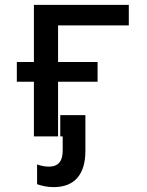

<svg xmlns="http://www.w3.org/2000/svg" viewBox="-20 -559 603 787"><path d="M119 0H218V-224H380V-305H218V-455H508V-539H119V-305H49V-224H119ZM200 208C288 208 330 153 330 60V-87H227V0H237V58C237 105 216 124 181 124C162 124 146 120 132 115V196C148 202 173 208 200 208Z"/></svg>

Font: Noto Sans Mono SemiCondensed Medium
Style: Regular
Weight: 500
Width: 4
Designer: Monotype Design Team
Foundry: Monotype Imaging Inc.
Version: Version 2.014